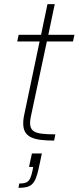

<svg xmlns="http://www.w3.org/2000/svg" viewBox="-20 -678 379 926"><path d="M241 0Q204 0 176 -3.5Q148 -7 129.5 -16Q111 -25 101.5 -41Q92 -57 92 -83Q92 -90 92.5 -97Q93 -104 94.5 -112.5Q96 -121 98 -130L171 -478H63L70 -510H178L209 -658H244L213 -510H339L332 -478H206L128 -112Q127 -107 126.5 -102.5Q126 -98 125.5 -93.5Q125 -89 125 -85Q125 -60 138.5 -48.5Q152 -37 179 -33.5Q206 -30 247 -30ZM69 228 73 207Q96 207 107.5 201.5Q119 196 125.5 182Q132 168 137 144L140 127H120L134 62H182L166 137Q160 164 153 181.5Q146 199 135.5 209.5Q125 220 109 224Q93 228 69 228Z"/></svg>

Font: Saira Thin
Style: Italic
Weight: 100
Italic angle: -12°
Designer: Hector Gatti with collaboration of the Omnibus-Type team
Foundry: Omnibus-Type
Version: Version 1.101